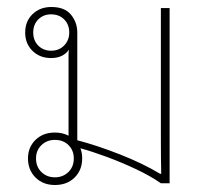

<svg xmlns="http://www.w3.org/2000/svg" viewBox="-20 -524 596 549"><path d="M137 5Q103 5 81.5 -16.5Q60 -38 60 -71Q60 -103 81.5 -124Q103 -145 137 -145Q159 -145 176 -136V-347Q176 -356 176 -365Q176 -374 177 -382Q170 -371 157 -364.5Q144 -358 126 -358Q94 -358 73 -378.5Q52 -399 52 -431Q52 -463 73 -483.5Q94 -504 127 -504Q165 -504 183 -482Q201 -460 201 -431V-123Q258 -108 323 -82.5Q388 -57 438 -27H441Q440 -72 440 -120Q440 -168 440 -215V-501H465V0H440Q410 -21 368.5 -40.5Q327 -60 285 -75.5Q243 -91 210 -100Q215 -87 215 -71Q215 -38 193.5 -16.5Q172 5 137 5ZM126 -379Q149 -379 163.5 -394Q178 -409 178 -431Q178 -454 163.5 -468.5Q149 -483 126 -483Q104 -483 89.5 -468.5Q75 -454 75 -431Q75 -408 89.5 -393.5Q104 -379 126 -379ZM137 -17Q160 -17 175.5 -32Q191 -47 191 -71Q191 -94 176 -109Q161 -124 137 -124Q114 -124 98.5 -109Q83 -94 83 -71Q83 -47 98.5 -32Q114 -17 137 -17Z"/></svg>

Font: Noto Sans Thai Looped UI Thin
Style: Regular
Weight: 100
Designer: Cadson Demak Team
Foundry: Cadson Demak Co., Ltd.
Version: Version 1.000; ttfautohint (v1.8.4.7-5d5b)